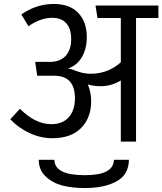

<svg xmlns="http://www.w3.org/2000/svg" viewBox="-20 -716 821 971"><path d="M781 -688V-625H668V0H591V-309Q543 -280 489 -280Q456 -280 424 -289Q441 -250 441 -204Q441 -120 390 -68.5Q339 -17 245 -17Q185 -17 128.5 -43.5Q72 -70 32 -113L81 -166Q158 -88 240 -88Q296 -88 327.5 -123Q359 -158 359 -219Q359 -333 254 -333H168L158 -403H232Q284 -403 312 -433.5Q340 -464 340 -518Q340 -571 315 -598.5Q290 -626 245 -626Q184 -626 124 -583L88 -643Q164 -696 252 -696Q333 -696 376 -650.5Q419 -605 419 -528Q419 -470 394 -427Q369 -384 322 -369Q338 -369 360 -359Q400 -343 438 -343Q527 -343 591 -401V-625H473L463 -688ZM409 170Q555 170 556 92H632Q631 168 569 201.5Q507 235 409 235Q346 235 296.5 222.5Q247 210 211.5 177Q176 144 176 92H255Q256 170 409 170Z"/></svg>

Font: FiraGO Book
Style: Regular
Weight: 350
Designer: bBox Type
Foundry: bBox Type GmbH
Version: Version 1.001;PS 001.001;hotconv 1.0.88;makeotf.lib2.5.64775